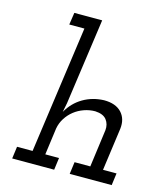

<svg xmlns="http://www.w3.org/2000/svg" viewBox="-112 -835 787 919"><g transform="rotate(15 281.5 -375.0)"><path d="M328 -60H406L431 -246Q434 -276 417.5 -297.5Q401 -319 361 -321Q333 -321 306 -311.5Q279 -302 257.5 -285Q236 -268 221 -244.5Q206 -221 201 -193L183 -60H251L243 0H35L43 -60H120L208 -690H133L142 -750H280L220 -323L211 -278Q239 -327 285 -354Q331 -381 388 -383Q446 -383 475 -352Q504 -321 498 -271L469 -60H536L528 0H320Z"/></g></svg>

Font: Josefin Slab SemiBold
Style: Italic
Weight: 600
Italic angle: -12°
Designer: Santiago Orozco
Foundry: Typemade
Version: Version 2.000